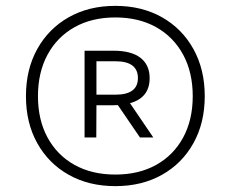

<svg xmlns="http://www.w3.org/2000/svg" viewBox="-20 -769 787 655"><path d="M373.5 -134Q283 -134 214.2 -172.8Q145.5 -211.5 107 -280.8Q68.5 -350 68.5 -441Q68.5 -532 107 -601.5Q145.5 -671 214.2 -710Q283 -749 373.5 -749Q464 -749 532.8 -710Q601.5 -671 640 -601.5Q678.5 -532 678.5 -441Q678.5 -350 640 -280.8Q601.5 -211.5 532.8 -172.8Q464 -134 373.5 -134ZM373.5 -173.5Q453.5 -173.5 512.8 -206.5Q572 -239.5 604.8 -299.8Q637.5 -360 637.5 -441Q637.5 -522 604.8 -582.5Q572 -643 512.8 -676.2Q453.5 -709.5 373.5 -709.5Q293.5 -709.5 234.2 -676.2Q175 -643 142.2 -582.5Q109.5 -522 109.5 -441Q109.5 -360 142.2 -299.8Q175 -239.5 234.2 -206.5Q293.5 -173.5 373.5 -173.5ZM268.5 -300V-596H367Q428 -596 459.2 -571.8Q490.5 -547.5 490.5 -502.5Q490.5 -435.5 423.5 -417L503 -300H457.5L382 -410.5Q374.5 -410 367 -410H309L308.5 -300ZM309 -446H374Q450.5 -446 450.5 -502.5Q450.5 -560 374 -560H309Z"/></svg>

Font: Encode Sans SmCnd Lt
Style: Regular
Weight: 300
Width: 4
Designer: Multiple Designers
Foundry: Impallari Type
Version: Version 3.002; ttfautohint (v1.8.3) -l 8 -r 50 -G 200 -x 14 